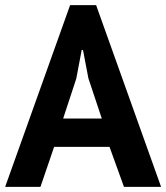

<svg xmlns="http://www.w3.org/2000/svg" viewBox="-20 -725 645 745"><path d="M405 -155H190L137 0H0L252 -705H353L605 0H461ZM225 -265H375L323 -421L302 -531H297L276 -420Z"/></svg>

Font: PT Sans
Style: Bold
Weight: 700
Version: Version 2.003W OFL; ttfautohint (v1.6)